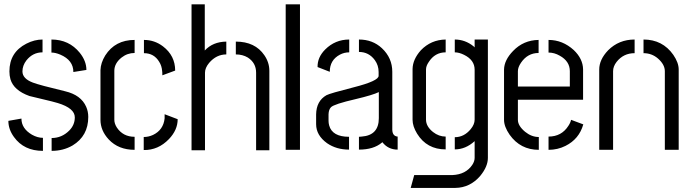

<svg xmlns="http://www.w3.org/2000/svg" viewBox="-20 -707 3260 906"><path d="M19.5 -136.7 81.1 -147.5Q81.1 -100.6 130.9 -71.3Q157.2 -56.6 182.6 -56.6V4.9Q92.8 4.9 45.9 -60.5Q19.5 -96.7 19.5 -136.7ZM24.4 -370.1Q24.4 -460 104.5 -501Q142.6 -520.5 180.7 -520.5V-460Q134.8 -460 104.5 -421.9Q85.9 -397.5 85.9 -370.1Q85.9 -335.9 134.8 -317.4Q165 -305.7 287.1 -276.4Q362.3 -258.8 386.7 -203.1Q396.5 -180.7 396.5 -155.3Q396.5 -65.4 322.3 -20.5Q278.3 4.9 223.6 4.9V-55.7Q271.5 -55.7 306.6 -90.8Q333 -117.2 333 -153.3Q333 -196.3 252.9 -220.7Q230.5 -227.5 179.7 -239.3Q138.7 -249 119.1 -253.9Q44.9 -280.3 29.3 -333Q24.4 -350.6 24.4 -370.1ZM222.7 -459V-520.5Q305.7 -520.5 356.4 -458Q387.7 -418.9 387.7 -377L326.2 -367.2Q326.2 -422.9 264.6 -449.2Q241.2 -459 222.7 -459Z M454.1 -141.6Q454.1 -90.8 493.2 -48.8Q539.1 0 615.2 0V-61.5Q560.5 -61.5 531.2 -105.5Q519.5 -124 519.5 -141.6V-373Q519.5 -408.2 553.7 -435.5Q581.1 -457 615.2 -457V-518.6Q523.4 -518.6 476.6 -445.3Q455.1 -410.2 454.1 -376ZM659.2 -456.1Q707 -456.1 731.4 -415Q743.2 -396.5 745.1 -372.1Q746.1 -367.2 746.1 -351.6L806.6 -374Q806.6 -444.3 749 -488.3Q709 -518.6 659.2 -518.6ZM658.2 1Q726.6 2 777.3 -50.8Q818.4 -93.8 818.4 -144.5L756.8 -168V-148.4Q751 -93.8 702.1 -70.3Q680.7 -60.5 658.2 -60.5Z M883.8 2V-686.5H946.3V-468.8Q984.4 -509.8 1047.9 -510.7V-450.2Q1001 -450.2 966.8 -410.2Q947.3 -386.7 947.3 -364.3V2ZM1092.8 -450.2V-510.7Q1183.6 -510.7 1227.5 -446.3Q1251 -412.1 1251 -373V2H1188.5V-364.3Q1188.5 -410.2 1149.4 -435.5Q1125 -450.2 1092.8 -450.2Z M1328.1 0V-686.5H1395.5V0Z M1471.7 -121.1Q1471.7 -68.4 1523.4 -31.2Q1567.4 -1 1627 -1V-61.5Q1547.9 -61.5 1533.2 -115.2Q1530.3 -126 1530.3 -136.7V-168Q1531.2 -190.4 1542 -201.2Q1556.6 -215.8 1658.2 -239.3Q1740.2 -258.8 1767.6 -272.5V-149.4Q1767.6 -68.4 1686.5 -62.5Q1679.7 -61.5 1673.8 -61.5V-1Q1743.2 -1 1782.2 -34.2Q1783.2 -35.2 1784.2 -36.1Q1811.5 -1 1856.4 -1V-62.5Q1832 -64.5 1831.1 -94.7V-368.2Q1831.1 -433.6 1782.2 -479.5Q1738.3 -520.5 1673.8 -520.5V-461.9Q1720.7 -461.9 1749 -422.9Q1766.6 -398.4 1766.6 -367.2V-349.6Q1767.6 -325.2 1648.4 -294.9Q1537.1 -266.6 1520.5 -257.8Q1472.7 -230.5 1471.7 -167ZM1478.5 -390.6 1536.1 -368.2Q1536.1 -423.8 1584 -449.2Q1604.5 -460 1627.9 -460V-520.5Q1561.5 -520.5 1514.6 -473.6Q1477.5 -436.5 1478.5 -390.6Z M1918 179.7 1934.6 119.1H2115.2Q2178.7 116.2 2209 70.3Q2219.7 53.7 2219.7 38.1V-41Q2176.8 -2 2126 -2V-59.6Q2169.9 -59.6 2201.2 -97.7Q2219.7 -120.1 2219.7 -142.6V-377.9Q2219.7 -423.8 2169.9 -448.2Q2146.5 -460 2126 -460V-520.5Q2174.8 -520.5 2214.8 -488.3Q2217.8 -485.4 2219.7 -483.4V-520.5H2282.2V38.1Q2282.2 79.1 2246.1 123Q2198.2 178.7 2128.9 179.7ZM1926.8 -141.6V-381.8Q1927.7 -426.8 1965.8 -469.7Q2013.7 -519.5 2083 -520.5V-460Q2032.2 -460 2002.9 -414.1Q1990.2 -395.5 1990.2 -378.9V-142.6Q1990.2 -110.4 2023.4 -84Q2050.8 -62.5 2083 -62.5V-2Q1994.1 -2 1948.2 -76.2Q1926.8 -111.3 1926.8 -141.6Z M2358.4 -141.6V-378.9Q2359.4 -423.8 2401.4 -466.8Q2450.2 -517.6 2521.5 -518.6V-457Q2469.7 -457 2438.5 -411.1Q2423.8 -389.6 2423.8 -371.1V-298.8H2668.9V-371.1Q2668.9 -418 2621.1 -444.3Q2595.7 -459 2568.4 -459V-518.6Q2634.8 -518.6 2687.5 -470.7Q2730.5 -429.7 2731.4 -379.9V-236.3H2423.8V-141.6Q2423.8 -113.3 2458 -85Q2488.3 -60.5 2522.5 -60.5V0Q2435.5 0 2384.8 -71.3Q2358.4 -109.4 2358.4 -141.6ZM2568.4 0V-62.5Q2629.9 -62.5 2662.1 -113.3Q2671.9 -127.9 2674.8 -141.6L2732.4 -120.1Q2712.9 -50.8 2648.4 -18.6Q2611.3 0 2568.4 0Z M2807.6 0V-378.9Q2807.6 -425.8 2849.6 -469.7Q2900.4 -520.5 2974.6 -520.5V-456.1Q2921.9 -456.1 2889.6 -415Q2873 -393.6 2873 -371.1V0ZM3016.6 -456.1V-520.5Q3106.4 -520.5 3157.2 -448.2Q3182.6 -411.1 3182.6 -378.9V0H3117.2V-371.1Q3117.2 -402.3 3085 -430.7Q3055.7 -456.1 3016.6 -456.1Z"/></svg>

Font: Post No Bills Colombo Medium
Style: Regular
Weight: 500
Designer: Kosala Senevirathne, Siva Puranthara, Lasantha Premarathna, Tharique Azeez
Foundry: Mooniak
Version: Version 1.220 ; ttfautohint (v1.6)